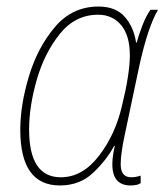

<svg xmlns="http://www.w3.org/2000/svg" viewBox="-20 -557 504 587"><path d="M163 10Q224 10 265 -29Q306 -68 329 -111H331Q303 10 379 10Q400 10 410 3V-20Q395 -15 381 -15Q349 -15 349 -55Q349 -86 361 -143L406 -356Q432 -474 463 -527H440Q427 -509 415.5 -479.5Q404 -450 398 -427H396Q389 -474 361.5 -505.5Q334 -537 281 -537Q201 -537 148 -474.5Q95 -412 68.5 -324Q42 -236 42 -160Q42 10 163 10ZM166 -15Q69 -15 69 -161Q69 -232 92.5 -313.5Q116 -395 163 -453.5Q210 -512 280 -512Q324 -512 350.5 -480Q377 -448 377 -388Q377 -359 370.5 -318.5Q364 -278 353 -234Q333 -146 282.5 -80.5Q232 -15 166 -15Z"/></svg>

Font: Noto Sans UI SemiCondensed Thin
Style: Italic
Weight: 250
Width: 4
Italic angle: -12°
Designer: Monotype Design Team
Foundry: Monotype Imaging Inc.
Version: Version 1.901